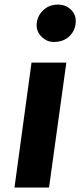

<svg xmlns="http://www.w3.org/2000/svg" viewBox="-20 -836 358 856"><path d="M198.6 0H44.6L120.5 -557H275.8ZM219.5 -648.9Q190 -648.9 166.7 -670.9Q143.4 -692.9 143.4 -722.7Q143.4 -761 170.5 -788.3Q197.6 -815.5 238.2 -815.5Q271.8 -815.5 294.8 -794.3Q317.7 -773.1 317.7 -742.9Q317.7 -702.7 290.8 -675.8Q263.8 -648.9 219.5 -648.9Z"/></svg>

Font: Merriweather Sans Variable Regular
Style: Italic
Weight: 300
Italic angle: -8°
Designer: Eben Sorkin
Foundry: Eben Sorkin
Version: Version 2.001